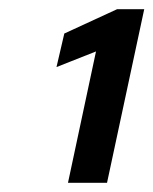

<svg xmlns="http://www.w3.org/2000/svg" viewBox="-20 -818 334 418"><path d="M128 -420 189 -706 103 -672 120 -745 235 -798H294L213 -420Z"/></svg>

Font: Saira SemiBold
Style: Italic
Weight: 600
Italic angle: -12°
Designer: Hector Gatti with collaboration of the Omnibus-Type team
Foundry: Omnibus-Type
Version: Version 1.100; ttfautohint (v1.8.3)